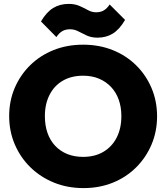

<svg xmlns="http://www.w3.org/2000/svg" viewBox="-20 -951 852 984"><path d="M408 13Q326 13 257 -15Q188 -43 136.5 -93Q85 -143 56 -210.5Q27 -278 27 -356Q27 -434 55.5 -500.5Q84 -567 135 -617Q186 -667 255 -694.5Q324 -722 406 -722Q488 -722 557 -694.5Q626 -667 677 -617Q728 -567 756.5 -500Q785 -433 785 -355Q785 -277 756.5 -210Q728 -143 677 -92.5Q626 -42 557.5 -14.5Q489 13 408 13ZM406 -147Q466 -147 510 -173Q554 -199 578 -246Q602 -293 602 -356Q602 -402 588.5 -440Q575 -478 549 -505.5Q523 -533 487 -548Q451 -563 406 -563Q346 -563 302 -537.5Q258 -512 234 -465Q210 -418 210 -356Q210 -308 223.5 -269.5Q237 -231 263 -203.5Q289 -176 325 -161.5Q361 -147 406 -147ZM480 -758Q448 -758 424.5 -769Q401 -780 381 -790.5Q361 -801 339 -801Q316 -801 299.5 -791.5Q283 -782 269 -761L190 -841Q218 -889 252.5 -910Q287 -931 332 -931Q364 -931 387.5 -920.5Q411 -910 431 -899Q451 -888 472 -888Q496 -888 512.5 -898Q529 -908 542 -928L621 -849Q593 -801 559 -779.5Q525 -758 480 -758Z"/></svg>

Font: Outfit ExtraBold
Style: Regular
Weight: 800
Designer: Rodrigo Fuenzalida
Foundry: fragTYPE
Version: Version 1.100;gftools[0.9.27]